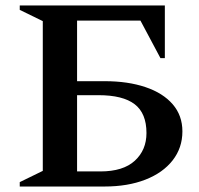

<svg xmlns="http://www.w3.org/2000/svg" viewBox="-20 -680 726 700"><path d="M361 0H52V-16L136 -57V-603L52 -644V-660H581V-468H565L492 -605H261V-384H362Q446 -384 510 -362.5Q574 -341 609.5 -300Q645 -259 645 -201Q645 -141 609.5 -95.5Q574 -50 510 -25Q446 0 361 0ZM339 -333H261V-55H346Q429 -55 471.5 -94Q514 -133 514 -195Q514 -267 471 -300Q428 -333 339 -333Z"/></svg>

Font: Spectral SemiBold
Style: Regular
Weight: 600
Designer: Jean-Baptiste Levee
Foundry: Production Type
Version: Version 2.001